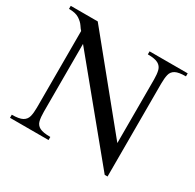

<svg xmlns="http://www.w3.org/2000/svg" viewBox="-147 -826 1017 999"><g transform="rotate(30 361.5 -326.5)"><path d="M598.1 10.7 159.7 -522.9V-115.7Q159.7 -83 165 -61.3Q170.4 -39.6 190.4 -29.1Q210.4 -18.6 254.4 -18.6V0H22.9V-18.6Q66.4 -18.6 86.4 -29.5Q106.4 -40.5 112.1 -62.3Q117.7 -84 117.7 -115.7V-576.2Q110.8 -583 99.9 -599.6Q88.9 -616.2 67.1 -630.4Q45.4 -644.5 5.4 -644.5V-662.6H167.5L572.3 -165.5V-547.4Q572.3 -579.6 566.7 -601.1Q561 -622.6 541.5 -633.5Q522 -644.5 479 -644.5V-662.6H708V-644.5Q664.6 -644.5 645 -633.8Q625.5 -623 620.4 -601.6Q615.2 -580.1 615.2 -547.4V10.7Z"/></g></svg>

Font: Awami Nastaliq
Style: Regular
Weight: 400
Designer: Peter Martin, SIL International
Foundry: SIL International
Version: Version 3.100